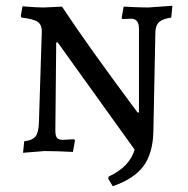

<svg xmlns="http://www.w3.org/2000/svg" viewBox="-20 -524 653 666"><path d="M462 -134H457C343.7 -286 256.3 -408.3 195 -501L131 -498C117 -498 92.7 -499.3 58 -502L52 -468L55 -463C83 -459.7 101.7 -454.7 111 -448C120.3 -441.3 125 -430.3 125 -415L115 -99C114.3 -75.7 110.3 -59.5 103 -50.5C95.7 -41.5 82.7 -36 64 -34L60 6L134 0C162 0 195 1 233 3L240 -37L237 -41L198 -39C188 -39 181.2 -41.3 177.5 -46C173.8 -50.7 172 -59 172 -71L175 -377H180L447 -5C435.7 34.3 406 65.3 358 88L355 95L371 122C419.7 105.3 455 82.3 477 53C499 23.7 510.7 -16.3 512 -67L519 -414C519.7 -429.3 524.2 -440.7 532.5 -448C540.8 -455.3 554.7 -460.3 574 -463L578 -504L494 -498C476 -498 447.7 -499 409 -501L402 -462L404 -458L435 -459C453 -459 462 -447.7 462 -425Z"/></svg>

Font: Alegreya SC
Style: Regular
Weight: 400
Designer: Juan Pablo del Peral
Foundry: Juan Pablo del Peral
Version: Version 1.003